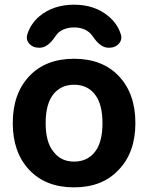

<svg xmlns="http://www.w3.org/2000/svg" viewBox="-20 -806 624 815"><path d="M484.4 -85.9Q415 -10.7 294.4 -10.7Q173.8 -10.7 104 -85Q34.2 -159.2 34.2 -283.7Q34.2 -408.2 104 -482.4Q173.8 -556.6 294.4 -556.6Q415 -556.6 484.9 -482.4Q554.7 -408.2 554.7 -283.7Q554.7 -159.2 484.4 -85.9ZM207 -162.1Q238.3 -120.1 294.4 -120.1Q350.6 -120.1 382.8 -161.1Q415 -202.1 415 -283.2Q415 -364.3 382.8 -405.3Q350.6 -446.3 294.4 -446.3Q238.3 -446.3 206.1 -405.3Q173.8 -364.3 173.8 -283.2Q173.8 -202.1 207 -162.1ZM493.2 -659.2Q495.1 -652.3 495.1 -646.5Q495.1 -632.8 484.4 -620.1Q468.8 -603.5 445.3 -603.5H439.5Q406.2 -603.5 374 -651.4Q368.2 -660.2 359.4 -668Q334 -689.5 294.4 -689.5Q254.9 -689.5 228.5 -668Q220.7 -660.2 214.8 -651.4Q182.6 -603.5 149.4 -603.5H144.5Q120.1 -603.5 104.5 -620.1Q93.8 -632.8 93.8 -646.5Q93.8 -652.3 95.7 -659.2Q109.4 -704.1 146.5 -736.3Q206.1 -786.1 294.4 -786.1Q382.8 -786.1 441.4 -736.3Q479.5 -704.1 493.2 -659.2Z"/></svg>

Font: Gen Jyuu GothicX Bold
Style: Bold
Weight: 700
Designer: Ryoko NISHIZUKA (kana &amp; ideographs); Paul D. Hunt (Latin, Greek &amp; Cyrillic); Wenlong ZHANG (bopomofo); Sandoll C
Version: Version 1.058.20140828